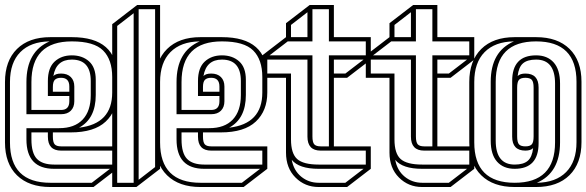

<svg xmlns="http://www.w3.org/2000/svg" viewBox="-20 -750 2352 770"><path d="M182 0Q96 0 48 -47Q0 -94 0 -179V-421Q0 -506 48 -553.5Q96 -601 182 -601H267H268Q450 -601 450 -441V-379Q450 -306 404 -262.5Q358 -219 263 -219H228H217H192V-203Q192 -179 199.5 -171Q207 -163 225 -163H450V-73L355 0ZM192 -401V-382H258V-403Q258 -438 225 -438Q208 -438 200 -430Q192 -422 192 -401ZM225 -146Q172 -146 172 -202V-219H106V-191Q106 -136 128 -113Q150 -90 197 -90H430V-146ZM172 -365V-425Q172 -478 199 -503Q226 -528 268 -528Q310 -528 337 -504Q364 -480 364 -430V-369Q364 -274 297 -238Q430 -253 430 -379V-441Q430 -511 393.5 -547.5Q357 -584 268 -584Q106 -584 106 -421V-309H225Q258 -309 258 -344V-365ZM197 -73Q86 -73 86 -191V-236H217Q279 -236 311.5 -270.5Q344 -305 344 -369V-425Q344 -511 268 -511Q205 -511 194 -445Q203 -455 225 -455Q250 -455 264 -441Q278 -427 278 -403V-344Q278 -320 264 -306Q250 -292 225 -292H86V-421Q86 -544 179 -584Q103 -583 61.5 -541Q20 -499 20 -421V-179Q20 -17 182 -17H348L421 -73Z M430 0V-653L530 -730H622V-73L527 0ZM602 -80V-713H536V-29ZM450 -646V-17H516V-697Z M784 0Q698 0 650 -47Q602 -94 602 -179V-421Q602 -506 650 -553.5Q698 -601 784 -601H869H870Q1052 -601 1052 -441V-379Q1052 -306 1006 -262.5Q960 -219 865 -219H830H819H794V-203Q794 -179 801.5 -171Q809 -163 827 -163H1052V-73L957 0ZM794 -401V-382H860V-403Q860 -438 827 -438Q810 -438 802 -430Q794 -422 794 -401ZM827 -146Q774 -146 774 -202V-219H708V-191Q708 -136 730 -113Q752 -90 799 -90H1032V-146ZM774 -365V-425Q774 -478 801 -503Q828 -528 870 -528Q912 -528 939 -504Q966 -480 966 -430V-369Q966 -274 899 -238Q1032 -253 1032 -379V-441Q1032 -511 995.5 -547.5Q959 -584 870 -584Q708 -584 708 -421V-309H827Q860 -309 860 -344V-365ZM799 -73Q688 -73 688 -191V-236H819Q881 -236 913.5 -270.5Q946 -305 946 -369V-425Q946 -511 870 -511Q807 -511 796 -445Q805 -455 827 -455Q852 -455 866 -441Q880 -427 880 -403V-344Q880 -320 866 -306Q852 -292 827 -292H688V-421Q688 -544 781 -584Q705 -583 663.5 -541Q622 -499 622 -421V-179Q622 -17 784 -17H950L1023 -73Z M1299 -584V-713H1233V-584H1134L1061 -528H1233V-203Q1233 -179 1240.5 -171Q1248 -163 1266 -163H1299V-528H1447V-584ZM1147 -650V-601H1213V-701ZM1319 -455H1365L1438 -511H1319ZM1266 -146Q1213 -146 1213 -202V-511H1052V-455H1147V-191Q1147 -134 1172 -112Q1197 -90 1258 -90H1447V-146ZM1258 -73Q1179 -73 1150 -109Q1158 -66 1188 -41.5Q1218 -17 1258 -17H1365L1438 -73ZM1258 0Q1203 0 1165 -38Q1127 -76 1127 -138V-438H1032V-528L1127 -601V-657L1222 -730H1319V-601H1467V-511L1372 -438H1319V-163H1467V-73L1372 0Z M1714 -584V-713H1648V-584H1549L1476 -528H1648V-203Q1648 -179 1655.5 -171Q1663 -163 1681 -163H1714V-528H1862V-584ZM1562 -650V-601H1628V-701ZM1734 -455H1780L1853 -511H1734ZM1681 -146Q1628 -146 1628 -202V-511H1467V-455H1562V-191Q1562 -134 1587 -112Q1612 -90 1673 -90H1862V-146ZM1673 -73Q1594 -73 1565 -109Q1573 -66 1603 -41.5Q1633 -17 1673 -17H1780L1853 -73ZM1673 0Q1618 0 1580 -38Q1542 -76 1542 -138V-438H1447V-528L1542 -601V-657L1637 -730H1734V-601H1882V-511L1787 -438H1734V-163H1882V-73L1787 0Z M2044 0Q1958 0 1910 -47Q1862 -94 1862 -179V-421Q1862 -506 1910 -553.5Q1958 -601 2044 -601H2129H2130Q2216 -601 2264 -554Q2312 -507 2312 -422V-180Q2312 -95 2264 -47.5Q2216 0 2130 0H2045ZM2054 -203Q2054 -179 2061.5 -171Q2069 -163 2087 -163Q2105 -163 2112.5 -171Q2120 -179 2120 -203V-398Q2120 -422 2112.5 -430Q2105 -438 2087 -438Q2069 -438 2061.5 -430Q2054 -422 2054 -398ZM2044 -73Q1999 -73 1973.5 -101.5Q1948 -130 1948 -186V-422Q1948 -544 2041 -584Q1965 -583 1923.5 -541Q1882 -499 1882 -421V-179Q1882 -17 2044 -17Q2206 -17 2206 -179V-415Q2206 -511 2130 -511Q2095 -511 2077.5 -496Q2060 -481 2056 -445Q2066 -455 2087 -455Q2140 -455 2140 -399V-176Q2140 -73 2044 -73ZM2087 -146Q2034 -146 2034 -202V-425Q2034 -528 2130 -528Q2175 -528 2200.5 -499.5Q2226 -471 2226 -415V-179Q2226 -57 2133 -17Q2209 -18 2250.5 -60Q2292 -102 2292 -180V-422Q2292 -584 2130 -584Q1968 -584 1968 -422V-186Q1968 -90 2044 -90Q2079 -90 2096.5 -105Q2114 -120 2118 -156Q2108 -146 2087 -146Z"/></svg>

Font: Imposible
Style: Regular
Weight: 400
Designer: Rodrigo Fuenzalida
Foundry: fragTYPE
Version: Version 1.000